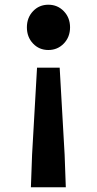

<svg xmlns="http://www.w3.org/2000/svg" viewBox="-20 -594 410 814"><path d="M111 200 116 62 137 -307H233L254 62L259 200ZM185 -382Q146 -382 120 -409.5Q94 -437 94 -478Q94 -519 120 -546.5Q146 -574 185 -574Q224 -574 250.5 -546.5Q277 -519 277 -478Q277 -437 250.5 -409.5Q224 -382 185 -382Z"/></svg>

Font: Source Han Sans CN Bold
Style: Bold
Weight: 700
Designer: Ryoko NISHIZUKA 西塚涼子 (kana & ideographs); Paul D. Hunt (Latin, Greek & Cyrillic); Wenlong ZHANG 张文龙 (bopomofo); Sandoll 
Foundry: Adobe Systems Incorporated
Version: Version 1.00;May 30, 2023;FontCreator 11.5.0.2422 32-bit